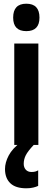

<svg xmlns="http://www.w3.org/2000/svg" viewBox="-20 -782 284 1036"><path d="M122 -762Q193 -762 193 -687Q193 -614 122 -614Q51 -614 51 -687Q51 -762 122 -762ZM187 -547V0H57V-547ZM108 102Q108 121 119 133.5Q130 146 150 146Q163 146 171 143.5Q179 141 186 137V221Q176 226 159.5 230Q143 234 122 234Q64 234 35.5 206.5Q7 179 7 130Q7 95 27 57Q47 19 93 -15L162 0Q130 34 119 56Q108 78 108 102Z"/></svg>

Font: Noto Sans Arabic ExtCond
Style: Bold
Weight: 700
Width: 2
Designer: Monotype Design Team, Nadine Chahine, Nizar Qandah and Khaled Hosny
Foundry: Monotype Imaging Inc.
Version: Version 2.012; ttfautohint (v1.8.4.7-5d5b)